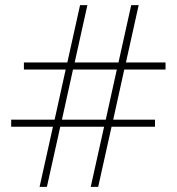

<svg xmlns="http://www.w3.org/2000/svg" viewBox="-20 -727 690 747"><path d="M162.5 0H134L186 -234H23.5V-261.5H192.5L235.5 -456.5H73V-484H242L291.5 -707H320L270.5 -484H441L490.5 -707H519.5L470 -484H624V-456.5H463.5L420.5 -261.5H583V-234H414L362 0H333L385 -234H214.5ZM221 -261.5H391.5L434.5 -456.5H264Z"/></svg>

Font: Newsreader 6pt ExtraLight
Style: Regular
Weight: 275
Designer: Hugues Gentile
Foundry: Production Type
Version: Version 1.003; ttfautohint (v1.8.3)